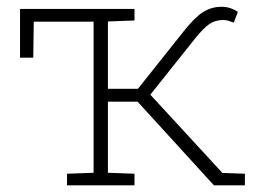

<svg xmlns="http://www.w3.org/2000/svg" viewBox="-20 -555 805 575"><path d="M180.7 0V-34.7L260.3 -37.6V-490.2H81.1L79.6 -382.3H40V-528.3H382.8V-493.7L303.2 -490.7V-289.1H393.1L529.8 -460.9Q563.5 -503.4 588.4 -519Q613.3 -534.7 644 -534.7Q656.7 -534.7 668.9 -530.8Q681.2 -526.9 692.4 -519.5L680.2 -487.3Q670.4 -490.7 663.8 -492.9Q657.2 -495.1 648.4 -495.1Q625 -495.1 607.2 -483.2Q589.4 -471.2 562.5 -437.5L430.2 -271.5L646 -37.1L713.4 -34.7V0H620.6L392.1 -250.5H303.2V-37.6L382.8 -34.7V0Z"/></svg>

Font: Roboto Slab ExtraLight
Style: Regular
Weight: 250
Designer: Google
Version: Version 2.000; ttfautohint (v1.8.1.43-b0c9)